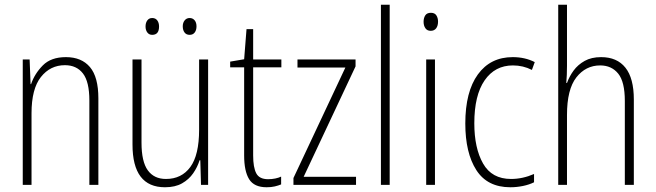

<svg xmlns="http://www.w3.org/2000/svg" viewBox="-20 -780 2766 810"><path d="M258 -539Q324 -539 359.5 -497Q395 -455 395 -365V0H357V-356Q357 -435 330 -470Q303 -505 254 -505Q192 -505 152.5 -455Q113 -405 113 -302V0H76V-529H105L109 -425H111Q126 -469 160.5 -504Q195 -539 258 -539Z M858 -529V0H828L825 -104H822Q813 -75 795 -49Q777 -23 748 -6.5Q719 10 676 10Q539 10 539 -170V-529H577V-178Q577 -98 603.5 -61.5Q630 -25 680 -25Q746 -25 783 -75.5Q820 -126 820 -233V-529ZM594 -668Q594 -684 601.5 -694Q609 -704 622 -704Q636 -704 643.5 -694Q651 -684 651 -668Q651 -633 622 -633Q609 -633 601.5 -643Q594 -653 594 -668ZM751 -669Q751 -684 759 -694Q767 -704 780 -704Q793 -704 801 -694.5Q809 -685 809 -669Q809 -653 801.5 -643Q794 -633 780 -633Q766 -633 758.5 -643Q751 -653 751 -669Z M1111 -24Q1127 -24 1141.5 -27Q1156 -30 1166 -35V-2Q1154 3 1139 6.5Q1124 10 1105 10Q1052 10 1031 -24Q1010 -58 1010 -124V-496H951V-520L1010 -530L1020 -657H1048V-529H1167V-496H1048V-124Q1048 -74 1061 -49Q1074 -24 1111 -24Z M1482 0H1218V-29L1437 -495H1235V-529H1480V-500L1261 -34H1482Z M1624 0H1587V-760H1624Z M1798 -726Q1814 -726 1821 -715Q1828 -704 1828 -689Q1828 -671 1820 -660.5Q1812 -650 1797 -650Q1782 -650 1774.5 -661Q1767 -672 1767 -688Q1767 -704 1774 -715Q1781 -726 1798 -726ZM1815 -529V0H1778V-529Z M2133 10Q2036 10 1989.5 -62.5Q1943 -135 1943 -259Q1943 -393 1996 -466Q2049 -539 2143 -539Q2195 -539 2236 -518L2224 -485Q2187 -504 2144 -504Q2068 -504 2024.5 -441Q1981 -378 1981 -260Q1981 -155 2018 -90Q2055 -25 2136 -25Q2185 -25 2233 -46V-11Q2213 -1 2186.5 4.5Q2160 10 2133 10Z M2372 -503Q2372 -462 2369 -430H2372Q2382 -458 2400 -482.5Q2418 -507 2446.5 -523Q2475 -539 2516 -539Q2583 -539 2618.5 -494.5Q2654 -450 2654 -360V0H2616V-354Q2616 -435 2588 -469.5Q2560 -504 2512 -504Q2451 -504 2411.5 -453.5Q2372 -403 2372 -295V0H2335V-760H2372Z"/></svg>

Font: Noto Sans Telugu Condensed ExtraLight
Style: Regular
Weight: 200
Width: 3
Designer: Jelle Bosma - Monotype Design Team
Foundry: Monotype Imaging Inc.
Version: Version 2.005; ttfautohint (v1.8.4.7-5d5b)